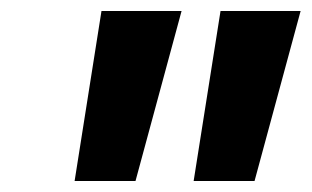

<svg xmlns="http://www.w3.org/2000/svg" viewBox="-20 -770 568 350"><path d="M116 -440 165 -750H311L227 -440ZM333 -440 382 -750H528L444 -440Z"/></svg>

Font: Red Hat Text VF
Style: Italic
Weight: 300
Italic angle: -12°
Designer: Pentagram, MCKL
Foundry: Pentagram, MCKL
Version: Version 1.023